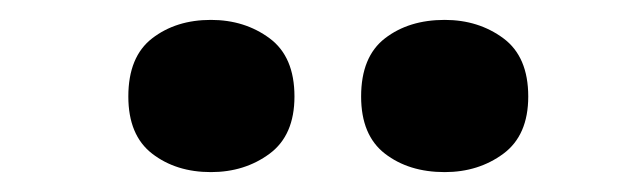

<svg xmlns="http://www.w3.org/2000/svg" viewBox="-20 -787 642 193"><path d="M109 -690Q109 -730 133 -748.5Q157 -767 192 -767Q226 -767 251 -748.5Q276 -730 276 -690Q276 -651 251 -632.5Q226 -614 192 -614Q157 -614 133 -632.5Q109 -651 109 -690ZM343 -690Q343 -730 367 -748.5Q391 -767 427 -767Q461 -767 486 -748.5Q511 -730 511 -690Q511 -651 486 -632.5Q461 -614 427 -614Q391 -614 367 -632.5Q343 -651 343 -690Z"/></svg>

Font: Noto Sans Bengali UI Black
Style: Regular
Weight: 900
Designer: Jelle Bosma - Monotype Design Team
Foundry: Monotype Imaging Inc.
Version: Version 2.003; ttfautohint (v1.8.4.7-5d5b)